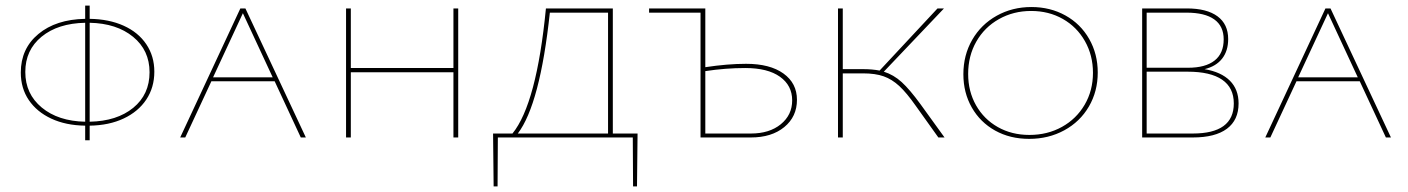

<svg xmlns="http://www.w3.org/2000/svg" viewBox="-20 -489 5007 683"><path d="M299 -42V10H283V-42Q214 -43 162.5 -67Q111 -91 82.5 -133Q54 -175 54 -231Q54 -316 116.5 -368Q179 -420 283 -422V-469H299V-422Q368 -421 420 -397.5Q472 -374 500.5 -331.5Q529 -289 529 -234Q529 -178 500.5 -135Q472 -92 420 -67.5Q368 -43 299 -42ZM283 -56V-408Q186 -406 128 -358.5Q70 -311 70 -233Q70 -155 128.5 -106.5Q187 -58 283 -56ZM512 -232Q512 -310 453.5 -358Q395 -406 299 -408V-56Q396 -58 454 -105.5Q512 -153 512 -232Z M957 -200H732L639 0H621L835 -459H853L1068 0H1050ZM950 -214 844 -442 738 -214Z M1610 -459V0H1593V-232H1228V0H1211V-459H1228V-247H1593V-459Z M2246 174H2232L2231 0H1751L1750 174H1736L1734 -14H1803Q1889 -120 1922 -459H2160V-14H2248ZM2143 -14V-444H1936Q1901 -118 1822 -14Z M2815 -134Q2815 -74 2770 -37Q2725 0 2651 0H2472V-444H2289V-459H2489V-250Q2568 -262 2634 -262Q2719 -262 2767 -227.5Q2815 -193 2815 -134ZM2798 -132Q2798 -185 2754.5 -216Q2711 -247 2631 -247Q2561 -247 2489 -236V-14H2651Q2717 -14 2757.5 -47Q2798 -80 2798 -132Z M3340 0H3318L3238 -112Q3205 -159 3179 -183Q3153 -207 3123.5 -217.5Q3094 -228 3050 -228H2978V0H2961V-459H2978V-243H3053Q3082 -243 3109 -238L3315 -459H3338L3124 -234Q3159 -223 3187.5 -197Q3216 -171 3254 -119Z M3407 -225Q3407 -293 3438.5 -347.5Q3470 -402 3525.5 -433Q3581 -464 3649 -464Q3716 -464 3770 -434Q3824 -404 3854.5 -350.5Q3885 -297 3885 -231Q3885 -164 3853.5 -110Q3822 -56 3766 -25.5Q3710 5 3641 5Q3573 5 3520 -24.5Q3467 -54 3437 -106.5Q3407 -159 3407 -225ZM3868 -230Q3868 -292 3839.5 -342.5Q3811 -393 3761 -421.5Q3711 -450 3648 -450Q3585 -450 3533.5 -421Q3482 -392 3453 -341Q3424 -290 3424 -226Q3424 -164 3452 -114.5Q3480 -65 3529.5 -37Q3579 -9 3642 -9Q3706 -9 3757.5 -37.5Q3809 -66 3838.5 -116.5Q3868 -167 3868 -230Z M4386 -121Q4386 -62 4344.5 -31Q4303 0 4223 0H4043V-459H4202Q4273 -459 4311 -431Q4349 -403 4349 -350Q4349 -308 4327.5 -280.5Q4306 -253 4265 -243Q4324 -233 4355 -202Q4386 -171 4386 -121ZM4059 -444V-248H4206Q4268 -248 4300.5 -273.5Q4333 -299 4333 -349Q4333 -396 4299.5 -420Q4266 -444 4201 -444ZM4369 -121Q4369 -177 4327.5 -205.5Q4286 -234 4205 -234H4059V-14H4223Q4369 -14 4369 -121Z M4817 -200H4592L4499 0H4481L4695 -459H4713L4928 0H4910ZM4810 -214 4704 -442 4598 -214Z"/></svg>

Font: Ysabeau SC Thin
Style: Regular
Weight: 200
Designer: Christian Thalmann (Catharsis Fonts)
Version: Version 0.003